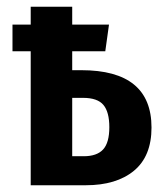

<svg xmlns="http://www.w3.org/2000/svg" viewBox="-20 -549 485 569"><path d="M429 -171Q429 -86 377 -43Q325 0 234 0H71V-397H17V-476H71V-529H194V-476H303L292 -397H194V-341H221Q429 -341 429 -171ZM304 -172Q304 -217 286.5 -238Q269 -259 226 -259H194V-86H228Q267 -86 285.5 -106Q304 -126 304 -172Z"/></svg>

Font: Fira Sans Compressed Medium
Style: Regular
Weight: 500
Width: 1
Designer: bBox Type GmbH & Carrois Corporate GbR & Edenspiekermann AG
Foundry: bBox Type GmbH & Carrois Corporate GbR & Edenspiekermann AG
Version: Version 4.301